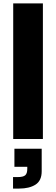

<svg xmlns="http://www.w3.org/2000/svg" viewBox="-20 -810 327 1119"><path d="M57 0V-790H230V0ZM56 289V222H83Q115 222 127 211.5Q139 201 139 174V162H64V57H223V188Q223 243 187 266Q151 289 92 289Z"/></svg>

Font: BDO Grotesk ExtraBold
Style: Regular
Weight: 800
Designer: Deni Anggara
Foundry: Lokal Container
Version: Version 2.000